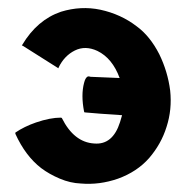

<svg xmlns="http://www.w3.org/2000/svg" viewBox="-20 -443 463 475"><path d="M374 -309Q395 -266 401 -219Q406 -172 392 -129Q379 -87 349 -52Q319 -18 272 -1Q226 15 180 11Q154 10 128 -1Q102 -12 82 -27Q43 -57 18 -112V-115Q40 -130 69 -140Q104 -152 131 -152L133 -151Q163 -91 213 -88Q259 -84 277 -141L282 -158Q220 -162 189 -165L188 -167Q180 -208 188 -238Q191 -250 196 -253Q198 -255 204 -253L276 -250Q258 -299 221 -317Q191 -331 165 -318Q139 -305 125 -276Q125 -273 123 -275Q113 -281 36 -330Q33 -330 35 -332Q72 -394 131 -414Q180 -429 228 -419Q279 -408 318 -378Q351 -354 374 -309Z"/></svg>

Font: Tovari Sans
Style: Bold
Weight: 700
Designer: Verneri Kontto, Denis Ignatov
Foundry: Verneri Kontto
Version: Version 1.10 May 7, 2019